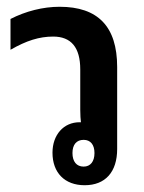

<svg xmlns="http://www.w3.org/2000/svg" viewBox="-20 -539 426 567"><path d="M230 8C291 8 326 -31 326 -99V-341C326 -461 269 -519 156 -519C107 -519 56 -506 11 -483V-392C58 -419 96 -431 137 -431C190 -431 217 -399 217 -334V-215C217 -198 218 -187 219 -178C217 -178 216 -178 215 -178C168 -178 135 -141 135 -88C135 -29 171 8 230 8ZM227 -47C206 -47 194 -62 194 -87C194 -112 206 -126 227 -126C247 -126 259 -112 259 -87C259 -62 247 -47 227 -47Z"/></svg>

Font: Noto Sans Thai Looped UI Narrow Medium
Style: Regular
Weight: 500
Width: 4
Designer: Cadson Demak Team
Foundry: Cadson Demak Co., Ltd.
Version: Version 1.000